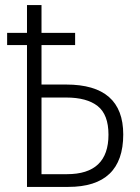

<svg xmlns="http://www.w3.org/2000/svg" viewBox="-20 -734 548 754"><path d="M143 -714H86V-605H8V-557H86V0H248Q464 0 464 -206Q464 -402 240 -402H143V-557H275V-605H143ZM240 -351Q321 -351 363.5 -317.5Q406 -284 406 -205Q406 -50 243 -50H143V-351Z"/></svg>

Font: Noto Sans UI SemiCondensed Light
Style: Regular
Weight: 300
Width: 4
Designer: Monotype Design Team
Foundry: Monotype Imaging Inc.
Version: Version 1.901